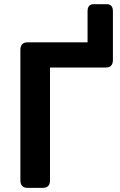

<svg xmlns="http://www.w3.org/2000/svg" viewBox="-20 -904 577 924"><path d="M112.3 0Q78.1 0 78.1 -36.6V-663.6Q78.1 -700.2 112.3 -700.2H401.4V-849.6Q401.4 -883.8 430.7 -883.8H494.1Q523.4 -883.8 523.4 -849.6V-615.7Q523.4 -579.1 489.3 -579.1H220.7V-36.6Q220.7 0 186.5 0Z"/></svg>

Font: Istok Web
Style: Bold
Weight: 700
Designer: Andrey V. Panov
Foundry: Andrey V. Panov
Version: Version 1.0.2g